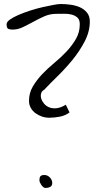

<svg xmlns="http://www.w3.org/2000/svg" viewBox="-20 -933 485 953"><path d="M175.8 -38.1Q175.8 -54.7 182.1 -59.6Q188.5 -64.5 199.2 -64.5Q215.8 -64.5 227.5 -52.2Q239.3 -40 239.3 -24.4Q239.3 -10.7 229 -5.4Q218.8 0 206.1 0Q200.2 0 194.8 -4.4Q189.5 -8.8 185.1 -15.1Q180.7 -21.5 178.2 -27.3Q175.8 -33.2 175.8 -38.1ZM124 -432.6Q124 -471.7 143.1 -503.9Q162.1 -536.1 189.5 -564.9Q216.8 -593.8 250 -621.1Q283.2 -648.4 310.5 -677.7Q337.9 -707 356.9 -739.7Q376 -772.5 376 -812.5Q376 -835 364.3 -845.7Q352.5 -856.4 335 -860.8Q317.4 -865.2 296.9 -864.7Q276.4 -864.3 258.8 -864.3Q227.5 -864.3 199.2 -851.6Q170.9 -838.9 145 -824.7Q119.1 -810.5 93.8 -798.3Q68.4 -786.1 42 -786.1Q30.3 -786.1 21.5 -789.6Q12.7 -793 12.7 -812.5Q12.7 -824.2 29.3 -835.9Q45.9 -847.7 71.8 -858.9Q97.7 -870.1 129.4 -880.4Q161.1 -890.6 191.4 -897.5Q221.7 -904.3 245.6 -908.7Q269.5 -913.1 282.2 -913.1Q303.7 -913.1 329.6 -909.7Q355.5 -906.2 376.5 -897Q397.5 -887.7 411.6 -870.6Q425.8 -853.5 425.8 -826.2Q425.8 -776.4 400.4 -727.5Q375 -678.7 339.4 -635.3Q303.7 -591.8 265.1 -554.2Q226.6 -516.6 199.2 -487.3Q187.5 -481.4 184.1 -469.2Q180.7 -457 184.6 -443.8Q188.5 -430.7 198.7 -418.5Q209 -406.2 225.1 -399.9Q241.2 -393.6 261.7 -396Q282.2 -398.4 306.6 -413.1L325.2 -375Q304.7 -359.4 277.3 -354Q250 -348.6 224.6 -348.6Q206.1 -348.6 188.5 -354.5Q170.9 -360.4 156.2 -371.1Q141.6 -381.8 132.8 -397.5Q124 -413.1 124 -432.6Z"/></svg>

Font: Shadows Into Light
Style: Regular
Weight: 400
Designer: Kimberly Geswein
Foundry: Kimberly Geswein
Version: Version 001.000